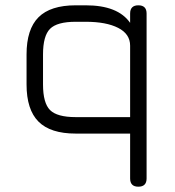

<svg xmlns="http://www.w3.org/2000/svg" viewBox="-20 -503 659 723"><path d="M80 -298Q80 -393 125 -438Q170 -483 265 -483H303Q424 -483 470 -417V-452Q470 -483 501 -483Q532 -483 532 -452V169Q532 200 501 200Q470 200 470 169V0H265Q170 0 125 -45Q80 -90 80 -185ZM265 -62H470V-331Q470 -375 425 -398Q380 -421 303 -421H265Q195 -421 168.5 -394.5Q142 -368 142 -298V-185Q142 -115 168.5 -88.5Q195 -62 265 -62Z"/></svg>

Font: Jura Medium
Style: Regular
Weight: 500
Designer: Daniel Johnson, Alexei Vanyashin
Foundry: Daniel Johnson
Version: Version 5.103